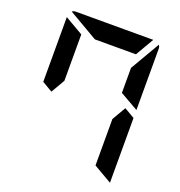

<svg xmlns="http://www.w3.org/2000/svg" viewBox="-163 -1137 1142 1221"><g transform="rotate(20 408.0 -526.0)"><path d="M593 -698V-784L709 -983Q717 -972 717 -959V-544L593 -615ZM647 -531 717 -490V-52L593 -124V-138V-170V-302V-396V-438ZM169 -469 99 -510V-948L223 -876V-698V-590V-562ZM315 -876 116 -992Q127 -1000 140 -1000H346H470H665L593 -876H554H470H346Z"/></g></svg>

Font: DSEG14 Modern Mini
Style: Bold
Weight: 700
Designer: Keshikan(Twitter:@keshinomi_88pro)
Version: Version 0.46